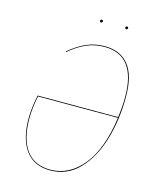

<svg xmlns="http://www.w3.org/2000/svg" viewBox="-122 -905 826 1000"><g transform="rotate(15 291.5 -405.0)"><path d="M527 -462Q527 -339 495 -231.5Q463 -124 399 -57.5Q335 9 243 9Q157 9 111.5 -52Q66 -113 66 -224Q66 -280 81 -351H515Q523 -410 523 -461Q523 -686 352 -686Q301 -686 256 -666.5Q211 -647 165 -608L163 -611Q211 -651 256 -670.5Q301 -690 353 -690Q437 -690 482 -634.5Q527 -579 527 -462ZM515 -347H84Q70 -281 70 -224Q70 -114 114 -54.5Q158 5 243 5Q345 5 418 -84.5Q491 -174 515 -347ZM294 -812Q294 -815 296 -817Q298 -819 302 -819Q309 -819 309 -812Q309 -809 307 -806.5Q305 -804 301 -804Q298 -804 296 -806.5Q294 -809 294 -812ZM430 -812Q430 -815 432.5 -817Q435 -819 438 -819Q445 -819 445 -812Q445 -809 443 -806.5Q441 -804 438 -804Q434 -804 432 -806.5Q430 -809 430 -812Z"/></g></svg>

Font: Fira Sans Condensed Four
Style: Italic
Weight: 100
Width: 3
Italic angle: -8°
Designer: bBox Type GmbH & Carrois Corporate GbR & Edenspiekermann AG
Foundry: bBox Type GmbH & Carrois Corporate GbR & Edenspiekermann AG
Version: Version 4.301